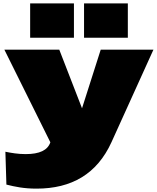

<svg xmlns="http://www.w3.org/2000/svg" viewBox="-20 -865 935 1140"><path d="M6 -570 279 -20C263 27 215 50 132 50C87 50 47 43 12 36L18 231C70 244 122 255 197 255C405 255 556 168 642 -21L891 -570H578L467 -222L332 -570ZM159 -845V-641H419V-845ZM479 -845V-641H739V-845Z"/></svg>

Font: Mattone Black
Style: Regular
Weight: 900
Width: 6
Designer: Nunzio Mazzaferro
Foundry: Collletttivo
Version: Version 2.000;Glyphs 3.2 (3217)